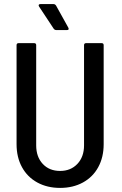

<svg xmlns="http://www.w3.org/2000/svg" viewBox="-20 -911 595 939"><path d="M61 -206V-690Q61 -700 71 -700H147Q157 -700 157 -690V-200Q157 -144 189 -109.5Q221 -75 274 -75Q326 -75 358.5 -109.5Q391 -144 391 -200V-690Q391 -700 401 -700H477Q487 -700 487 -690V-206Q487 -142 460.5 -93.5Q434 -45 385.5 -18.5Q337 8 274 8Q211 8 162.5 -18.5Q114 -45 87.5 -93.5Q61 -142 61 -206ZM243 -770 171 -879 169 -884Q169 -891 178 -891H242Q249 -891 254 -884L314 -776Q316 -772 316 -770Q316 -764 307 -764H255Q248 -764 243 -770Z"/></svg>

Font: Barlow Semi Condensed Medium
Style: Regular
Weight: 500
Width: 4
Designer: Jeremy Tribby
Foundry: Tribby Type
Version: Version 1.422; ttfautohint (v1.8)